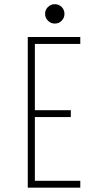

<svg xmlns="http://www.w3.org/2000/svg" viewBox="-20 -872 490 892"><path d="M353 -668H142V-360H309V-328H142V-32H353V0H109V-700H353ZM234.5 -762.5Q216 -762.5 202.8 -775.8Q189.5 -789 189.5 -807.5Q189.5 -826.5 202.8 -839.5Q216 -852.5 234.5 -852.5Q253.5 -852.5 266.5 -839.5Q279.5 -826.5 279.5 -807.5Q279.5 -789 266.5 -775.8Q253.5 -762.5 234.5 -762.5Z"/></svg>

Font: League Mono Thin Condensed
Style: Regular
Weight: 100
Width: 1
Designer: Tyler Finck
Foundry: The League of Moveable Type / Tyler Finck
Version: Version 2.300;RELEASE